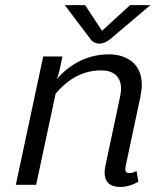

<svg xmlns="http://www.w3.org/2000/svg" viewBox="-20 -720 615 748"><path d="M377.5 -600 311.7 -700H232.5L330 -570.8C330 -570.8 341.7 -550 366.7 -550C391.7 -550 413.3 -570.8 413.3 -570.8L565.8 -700H486.7ZM519.2 -12.5 511.7 -54.2C505.8 -50.8 497.5 -45.8 485 -45.8C472.5 -45.8 468.3 -50 468.3 -60.8C468.3 -65 469.2 -69.2 470 -75L526.7 -341.7C530 -359.2 532.5 -375 532.5 -389.2C532.5 -480.8 462.5 -508.3 404.2 -508.3C305 -508.3 237.5 -454.2 200.8 -411.7C204.2 -420 208.3 -430 210.8 -441.7L223.3 -500H148.3L41.7 0H120.8L196.7 -355C234.2 -399.2 290 -445.8 374.2 -445.8C419.2 -445.8 451.7 -424.2 451.7 -374.2C451.7 -365 450 -353.3 447.5 -341.7L390.8 -75C389.2 -65 387.5 -56.7 387.5 -48.3C387.5 -12.5 406.7 8.3 448.3 8.3C482.5 8.3 508.3 -5.8 519.2 -12.5Z"/></svg>

Font: BoonHome
Style: Book Oblique
Weight: 400
Italic angle: -12°
Designer: Sungsit Sawaiwan
Foundry: Sungsit Sawaiwan
Version: Version 0.2